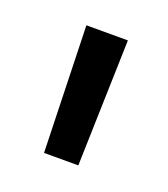

<svg xmlns="http://www.w3.org/2000/svg" viewBox="-57 -709 263 300"><g transform="rotate(20 74.5 -559.0)"><path d="M46 -454 40 -664H109L103 -454Z"/></g></svg>

Font: Sulphur Point
Style: Regular
Weight: 400
Designer: Noponies / Dale Sattler
Foundry: Noponies
Version: Version 1.000; ttfautohint (v1.8)